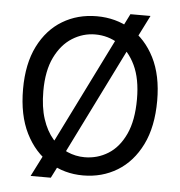

<svg xmlns="http://www.w3.org/2000/svg" viewBox="-55 -817 853 909"><g transform="rotate(5 371.0 -363.0)"><path d="M370.5 15Q282.5 15 210.2 -29Q138 -73 95.2 -158.5Q52.5 -244 52.5 -368Q52.5 -488 94.2 -571.5Q136 -655 208 -698.2Q280 -741.5 371 -741.5Q461 -741.5 533.2 -698.2Q605.5 -655 647.8 -571.5Q690 -488 690 -368Q690 -244 647.8 -158.5Q605.5 -73 533.2 -29Q461 15 370.5 15ZM370.5 -71.5Q431.5 -71.5 482.2 -103Q533 -134.5 563.5 -200Q594 -265.5 594 -367Q594 -463.5 563.5 -527.5Q533 -591.5 482.2 -623.2Q431.5 -655 371 -655Q313 -655 262.2 -623.2Q211.5 -591.5 180.2 -527.5Q149 -463.5 149 -367Q149 -290.5 167.2 -234.8Q185.5 -179 216.8 -142.8Q248 -106.5 287.8 -89Q327.5 -71.5 370.5 -71.5ZM124 39 184 -79.5 203 -100.5 477.5 -654 483.5 -676 528 -765H623.5L569.5 -657.5L549 -634L269.5 -70L265 -50L220 39Z"/></g></svg>

Font: Spline Sans
Style: Regular
Weight: 400
Designer: Eben Sorkin, Mirko Velimirovic
Foundry: Sorkin Type
Version: Version 1.001